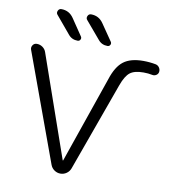

<svg xmlns="http://www.w3.org/2000/svg" viewBox="-100 -1045 1029 1133"><g transform="rotate(10 414.5 -478.5)"><path d="M302 -790Q267 -790 246 -816L159 -920Q150 -930 156 -943.5Q162 -957 176 -957Q223 -957 250 -917L317 -818Q323 -809 318 -799.5Q313 -790 302 -790ZM481 -790Q446 -790 425 -816L337 -920Q328 -930 334 -943.5Q340 -957 354 -957Q401 -957 428 -917L496 -818Q502 -809 497 -799.5Q492 -790 481 -790ZM780 -733Q794 -730 802 -718Q810 -706 808 -692Q806 -679 794.5 -672Q783 -665 770 -668Q747 -673 718 -673Q664 -673 637.5 -652.5Q611 -632 590 -574L398 -42Q391 -23 374.5 -11.5Q358 0 338 0Q318 0 301.5 -11.5Q285 -23 278 -42L41 -690Q36 -704 44.5 -717Q53 -730 69 -730Q88 -730 103.5 -719Q119 -708 125 -690L338 -80Q338 -79 339 -79Q341 -79 341 -80L520 -598Q545 -676 587 -708Q629 -740 705 -740Q743 -740 780 -733Z"/></g></svg>

Font: Rounded Mplus 1c
Style: Regular
Weight: 400
Version: Version 1.059.20150529